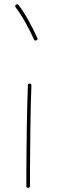

<svg xmlns="http://www.w3.org/2000/svg" viewBox="-20 -876 272 904"><path d="M120.1 -482.4Q127.9 -482.4 127.9 -473.6Q126.5 -439.5 125.2 -390.9Q124 -342.3 123.3 -287.4Q122.6 -232.4 122.1 -178Q121.6 -123.5 121.3 -77.1Q121.1 -30.8 121.1 0Q121.1 8.3 112.3 8.3Q104 8.3 104 0Q104 -30.8 104.2 -77.1Q104.5 -123.5 105 -178Q105.5 -232.4 106.4 -287.6Q107.4 -342.8 108.6 -391.4Q109.9 -439.9 111.3 -474.6Q111.3 -482.4 120.1 -482.4ZM55.2 -853.5Q61.5 -858.9 67.4 -852.1Q89.8 -823.7 114.3 -779.3Q138.7 -734.9 155.8 -697.3Q159.2 -689.5 151.4 -686Q143.6 -682.6 140.1 -690.4Q123.5 -727.5 99.1 -771Q74.7 -814.5 53.7 -841.3Q48.3 -847.7 55.2 -853.5Z"/></svg>

Font: Mikhak-DS2-FD Thin
Style: Regular
Weight: 100
Designer: Amin Abedi
Version: Version 3.2